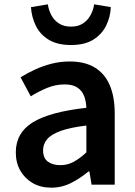

<svg xmlns="http://www.w3.org/2000/svg" viewBox="-20 -853 623 887"><path d="M217 14Q168 14 131.5 -7Q95 -28 74 -64.5Q53 -101 53 -149Q53 -239 131 -287.5Q209 -336 379 -355Q378 -385 368.5 -409.5Q359 -434 337.5 -448.5Q316 -463 279 -463Q237 -463 198 -447Q159 -431 122 -408L75 -496Q106 -515 141.5 -531.5Q177 -548 217.5 -558.5Q258 -569 302 -569Q372 -569 418 -541Q464 -513 487 -459.5Q510 -406 510 -329V0H403L393 -61H389Q352 -30 309 -8Q266 14 217 14ZM259 -90Q292 -90 320.5 -105.5Q349 -121 379 -149V-273Q304 -264 260 -248Q216 -232 197.5 -209.5Q179 -187 179 -159Q179 -122 201.5 -106Q224 -90 259 -90ZM308 -645Q245 -645 205 -669.5Q165 -694 145.5 -734Q126 -774 123 -820L201 -833Q205 -806 217.5 -782.5Q230 -759 252.5 -744.5Q275 -730 308 -730Q341 -730 363 -744.5Q385 -759 398 -782.5Q411 -806 415 -833L492 -820Q490 -774 470 -734Q450 -694 410.5 -669.5Q371 -645 308 -645Z"/></svg>

Font: Noto Sans HK SemiBold
Style: Regular
Weight: 600
Version: Version 2.004-H2;hotconv 1.0.118;makeotfexe 2.5.65603